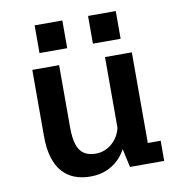

<svg xmlns="http://www.w3.org/2000/svg" viewBox="-79 -767 809 853"><g transform="rotate(-10 325.0 -341.0)"><path d="M261 11.5Q222 11.5 190.2 -0.8Q158.5 -13 135.8 -38.5Q113 -64 100.8 -104.2Q88.5 -144.5 88.5 -200.5V-500H209.5V-219.5Q209.5 -171 219.2 -141.2Q229 -111.5 249.8 -98Q270.5 -84.5 302.5 -84.5Q325.5 -84.5 345.8 -93.5Q366 -102.5 382 -118.2Q398 -134 407.5 -154.5Q417 -175 419 -198L448.5 -186Q448.5 -150 436.8 -115Q425 -80 401.2 -51.2Q377.5 -22.5 342.5 -5.5Q307.5 11.5 261 11.5ZM441 0 416.5 -112.5V-500H537.5V-64.5L516.5 -91H595.5V0ZM133 -693H258V-568H133ZM374 -693H499V-568H374Z"/></g></svg>

Font: Trispace Thin Medium
Style: Regular
Weight: 500
Version: Version 1.210